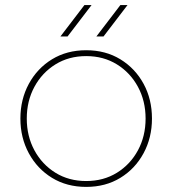

<svg xmlns="http://www.w3.org/2000/svg" viewBox="-20 -720 676 753"><path d="M318 13Q242 13 184 -22.5Q126 -58 93 -119Q60 -180 60 -255Q60 -330 93 -391Q126 -452 184 -487.5Q242 -523 318 -523Q394 -523 452 -487.5Q510 -452 543 -391.5Q576 -331 576 -255Q576 -180 543 -119Q510 -58 452 -22.5Q394 13 318 13ZM318 -10Q386 -10 438.5 -42.5Q491 -75 521 -130.5Q551 -186 551 -255Q551 -324 521 -379.5Q491 -435 438.5 -467.5Q386 -500 318 -500Q250 -500 197.5 -467.5Q145 -435 115 -379.5Q85 -324 85 -255Q85 -186 115 -130.5Q145 -75 197.5 -42.5Q250 -10 318 -10ZM358 -577 452 -700H480L386 -577ZM217 -577 311 -700H339L245 -577Z"/></svg>

Font: MuseoModerno Thin Thin
Style: Regular
Weight: 250
Version: Version 1.003